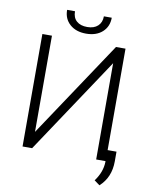

<svg xmlns="http://www.w3.org/2000/svg" viewBox="-108 -963 926 1195"><g transform="rotate(10 355.0 -365.5)"><path d="M557.1 -710.9H617.2V0H557.1V-608.4L152.3 0H91.8V-710.9H152.3V-103ZM499.5 -885.7Q499.5 -829.6 461.2 -794.9Q422.9 -760.3 358.4 -760.3Q294.9 -760.3 256.1 -794.7Q217.3 -829.1 217.3 -885.7H267.1Q267.1 -845.2 291.3 -823.7Q315.4 -802.2 358.4 -802.2Q401.4 -802.2 425.5 -824.7Q449.7 -847.2 449.7 -885.7ZM605 154.8 570.3 129.4Q614.7 69.8 616.2 5.9V-69.8H673.3V-8.8Q673.3 92.8 605 154.8Z"/></g></svg>

Font: RobotoInd Light
Style: Regular
Weight: 300
Designer: Google
Version: Version 2.001151; 2014